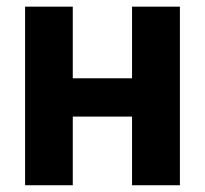

<svg xmlns="http://www.w3.org/2000/svg" viewBox="-20 -548 607 568"><path d="M512.2 -528.3H370.6V-316.4H195.3V-528.3H54.2V0H195.3V-203.1H370.6V0H512.2Z"/></svg>

Font: Roboto
Style: Bold
Weight: 700
Designer: Google
Version: Version 2.137; 2017